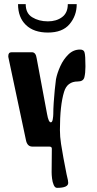

<svg xmlns="http://www.w3.org/2000/svg" viewBox="-20 -707 468 926"><path d="M211 -604Q252 -604 279.5 -624.5Q307 -645 307 -687H350Q350 -631 315 -590Q281 -550 211 -550Q143 -550 105 -586.5Q67 -623 67 -687H104Q104 -643 135 -624Q167 -604 211 -604ZM225 -117Q232 -117 234.5 -132Q237 -147 237 -157Q237 -181 239 -211.5Q241 -242 244 -272.5Q247 -303 250 -325Q256 -355 271 -388Q286 -421 310 -444.5Q334 -468 366 -468Q385 -468 388 -453Q390 -446 391 -430Q392 -414 392 -390Q392 -388 392 -386.5Q392 -385 392 -384Q392 -355 387 -334.5Q382 -314 355 -314Q304 -314 289 -264Q269 -199 269 -80Q269 -48 274.5 -12.5Q280 23 286 55Q294 97 301 133Q306 154 307.5 161.5Q309 169 309 175Q309 199 255 199Q245 199 239 185Q233 171 231 153.5Q229 136 229 124L230 10Q230 0 218 0H136Q111 0 105 -32L21 -428Q20 -430 20 -433Q20 -436 20 -437Q20 -455 36 -455H134Q153 -455 157 -425L207 -157Q214 -117 225 -117Z"/></svg>

Font: Shafarik
Style: Regular
Weight: 400
Version: Version 1.001; ttfautohint (v1.8.4.7-5d5b)